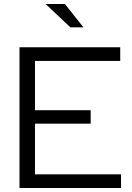

<svg xmlns="http://www.w3.org/2000/svg" viewBox="-20 -935 656 955"><path d="M77 0V-700H578V-632H154V-387H431V-320H154V-68H582V0ZM330 -799 207 -915H303L395 -799Z"/></svg>

Font: Red Hat Display VF
Style: Regular
Weight: 300
Designer: Pentagram, MCKL
Foundry: Pentagram, MCKL
Version: Version 1.023